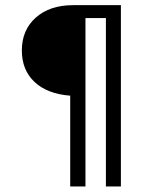

<svg xmlns="http://www.w3.org/2000/svg" viewBox="-20 -624 540 725"><path d="M255.9 -604.5H436.5V80.1H379.9V-555.7H302.7V80.1H245.1V-262.7Q158.2 -269.5 110.4 -314.5Q62.5 -359.4 62.5 -433.6Q62.5 -510.7 115.2 -557.6Q168 -604.5 255.9 -604.5Z"/></svg>

Font: BabelStone Irk Bitig
Style: Regular
Weight: 400
Designer: Andrew West
Foundry: BabelStone
Version: Version 1.03 June 7, 2023